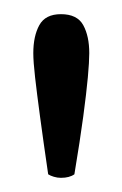

<svg xmlns="http://www.w3.org/2000/svg" viewBox="-20 -735 172 271"><path d="M66 -484Q61 -484 56 -485.5Q51 -487 48 -489Q41 -537 36.5 -570.5Q32 -604 29.5 -626Q27 -648 27 -660Q27 -684 35.5 -699.5Q44 -715 66 -715Q89 -715 97.5 -699.5Q106 -684 106 -660Q106 -648 104 -626Q102 -604 97.5 -570.5Q93 -537 85 -489Q78 -484 66 -484Z"/></svg>

Font: Petrona
Style: Regular
Weight: 400
Designer: Ringo R. Seeber
Foundry: Ringo R. Seeber
Version: Version 2.001; ttfautohint (v1.8.3)